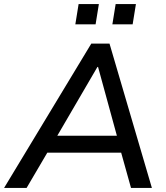

<svg xmlns="http://www.w3.org/2000/svg" viewBox="-50 -918 812 938"><path d="M0 0ZM0 0ZM-30 0 396 -705H485L692 0H590L542 -172H181L80 0ZM426 -591 230 -255H521L429 -591ZM499 -799 515 -898H614L598 -799ZM318 -799 334 -898H433L417 -799Z"/></svg>

Font: Winston Medium
Style: Italic
Weight: 500
Italic angle: -9°
Designer: Original fonts by Vernon Adams / Changes by Cristiano Sobral
Foundry: Original fonts by Vernon Adams / Changes by Cristiano Sobral
Version: Version 2.503;July 17, 2020;FontCreator 13.0.0.2655 64-bit